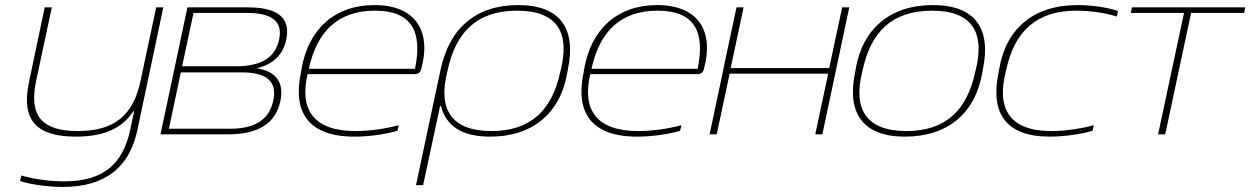

<svg xmlns="http://www.w3.org/2000/svg" viewBox="-20 -529 4923 756"><path d="M521 -17 623 -500H595L533 -209C504 -72 427 -13 286 -13C146 -13 93 -72 122 -209L184 -500H156L94 -205C62 -54 125 9 279 9C387 9 460 -22 505 -91H508L493 -19C464 117 387 185 233 185C183 185 118 178 64 162L59 184C107 199 174 207 228 207C395 207 490 129 521 -17Z M612 0H878C997 0 1065 -43 1084 -131C1099 -203 1069 -248 991 -260C1056 -276 1095 -314 1107 -373C1125 -458 1075 -500 956 -500H718ZM645 -22 692 -244H932C1031 -244 1072 -208 1056 -133C1040 -58 984 -22 885 -22ZM697 -268 742 -478H954C1053 -478 1094 -443 1079 -373C1064 -302 1008 -268 909 -268Z M1639 -259C1679 -406 1617 -509 1454 -509C1300 -509 1194 -416 1167 -256L1165 -244C1132 -89 1192 9 1376 9C1428 9 1494 1 1545 -14L1550 -36C1491 -20 1428 -13 1380 -13C1217 -13 1158 -95 1191 -237H1609C1629 -237 1635 -243 1639 -259ZM1196 -258C1228 -406 1312 -487 1456 -487C1599 -487 1645 -408 1614 -258Z M2214 -244 2216 -256C2249 -412 2190 -509 2020 -509C1851 -509 1749 -415 1715 -256L1618 200H1646L1713 -112H1716C1737 -31 1801 9 1910 9C2078 9 2187 -84 2214 -244ZM1741 -246 1743 -254C1774 -399 1855 -487 2016 -487C2176 -487 2224 -399 2188 -254L2186 -246C2153 -92 2067 -13 1915 -13C1757 -13 1704 -99 1741 -246Z M2752 -259C2792 -406 2730 -509 2567 -509C2413 -509 2307 -416 2280 -256L2278 -244C2245 -89 2305 9 2489 9C2541 9 2607 1 2658 -14L2663 -36C2604 -20 2541 -13 2493 -13C2330 -13 2271 -95 2304 -237H2722C2742 -237 2748 -243 2752 -259ZM2309 -258C2341 -406 2425 -487 2569 -487C2712 -487 2758 -408 2727 -258Z M2774 0H2802L2853 -239H3241L3190 0H3218L3324 -500H3296L3245 -261H2857L2908 -500H2880L2829 -261L2827 -250Z M3349 -256 3347 -244C3314 -87 3374 9 3544 9C3712 9 3821 -84 3848 -244L3850 -256C3883 -412 3824 -509 3653 -509C3485 -509 3376 -416 3349 -256ZM3375 -246 3377 -254C3408 -399 3489 -487 3650 -487C3810 -487 3858 -399 3822 -254L3820 -246C3787 -92 3701 -13 3549 -13C3391 -13 3338 -99 3375 -246Z M3914 -256 3912 -244C3878 -83 3941 9 4113 9C4164 9 4231 1 4282 -14L4287 -36C4228 -20 4165 -13 4119 -13C3957 -13 3903 -99 3940 -246L3942 -254C3975 -408 4063 -487 4219 -487C4266 -487 4326 -480 4378 -464L4382 -486C4337 -501 4274 -509 4223 -509C4049 -509 3941 -416 3914 -256Z M4540 0H4568L4670 -478H4879L4883 -500H4437L4433 -478H4642Z"/></svg>

Font: LT Wave Thin
Style: Italic
Weight: 100
Designer: Daniel Lyons
Version: Version 2.5 (Glyphs App)